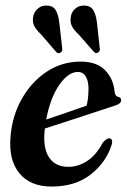

<svg xmlns="http://www.w3.org/2000/svg" viewBox="-20 -677 466 706"><path d="M391.5 -147.5Q371.5 -81.5 314.5 -36.2Q257.5 9 170 9Q90.5 9 50.5 -40.8Q10.5 -90.5 19 -177.5Q25.5 -253 61 -315Q96.5 -377 152.5 -413.8Q208.5 -450.5 276 -450.5Q337 -450.5 367.5 -417.8Q398 -385 401.5 -338.5Q403.5 -323 415.5 -320.5Q424.5 -318.5 425.5 -310Q426.5 -296.5 405 -289.5Q388.5 -284 357.5 -273.8Q326.5 -263.5 288.8 -251.2Q251 -239 213.2 -226.5Q175.5 -214 145 -204.5Q145 -202.5 144.5 -200.5Q137 -134 160 -98.8Q183 -63.5 231.5 -63.5Q267 -63.5 300.2 -84.8Q333.5 -106 358 -152.5Q373.5 -170.5 384 -168Q395.5 -165 391.5 -147.5ZM266 -412.5Q231 -412.5 197.8 -364.5Q164.5 -316.5 150 -237.5Q186.5 -250 228.5 -264.2Q270.5 -278.5 298.5 -288.5Q305 -313 305.5 -350Q305.5 -378.5 295.5 -395.5Q285.5 -412.5 266 -412.5ZM198 -594 208.5 -501.5Q211 -490.5 203.5 -484Q195 -478 187 -485.5L131 -550.5Q113.5 -567 106 -581.5Q98.5 -596 102 -615.5Q104.5 -632 118 -644.5Q131.5 -657 151 -656.5Q175.5 -656 185 -639.5Q194.5 -623 198 -594ZM336.5 -594 346.5 -501.5Q349.5 -490 341.5 -484.5Q333.5 -478.5 325.5 -486L269.5 -550Q251.5 -566.5 244.2 -581.2Q237 -596 240.5 -615.5Q242.5 -632 256 -644.5Q269.5 -657 289 -656.5Q313.5 -656 323.2 -639.5Q333 -623 336.5 -594Z"/></svg>

Font: Fraunces 144pt Soft SemiBold
Style: Italic
Weight: 600
Italic angle: -16°
Version: Version 1.000;[b76b70a41]